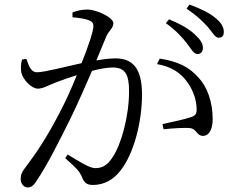

<svg xmlns="http://www.w3.org/2000/svg" viewBox="-20 -798 1040 845"><path d="M802 -608C821 -583 833 -560 849 -560C863 -560 873 -570 873 -587C873 -606 863 -623 838 -646C813 -670 775 -692 724 -713L710 -696C754 -665 782 -633 802 -608ZM894 -680C916 -655 926 -632 942 -632C957 -632 965 -640 965 -657C965 -678 955 -697 928 -719C904 -740 865 -759 814 -778L801 -760C847 -729 871 -705 894 -680ZM671 -516C737 -504 776 -476 804 -437C834 -396 844 -352 845 -326C847 -300 843 -290 822 -283C795 -273 731 -260 695 -252L700 -229C734 -233 797 -237 818 -234C848 -228 845 -200 874 -200C903 -201 916 -234 916 -274C916 -351 891 -417 854 -456C814 -502 764 -528 683 -540ZM299 -722C324 -720 360 -715 375 -707C389 -701 391 -693 391 -681C391 -662 370 -597 339 -520C266 -504 175 -480 143 -480C114 -480 107 -511 96 -539L77 -536C71 -517 71 -494 74 -478C82 -446 119 -408 146 -408C170 -408 184 -419 228 -436C248 -444 282 -456 318 -467C295 -410 268 -350 243 -303C187 -195 142 -127 88 -56C75 -39 71 -27 71 -10C71 13 88 27 101 27C116 27 128 20 142 -4C185 -67 235 -165 290 -276C322 -342 356 -419 385 -486C419 -495 452 -501 476 -501C531 -501 548 -470 548 -397C548 -283 512 -161 478 -110C453 -69 429 -58 399 -58C375 -58 331 -85 278 -118L267 -102C322 -54 329 -42 337 -27C349 2 356 16 389 16C440 16 481 -9 510 -47C569 -121 605 -261 605 -382C605 -500 562 -541 488 -541C464 -541 432 -537 404 -532L448 -638C459 -663 479 -674 479 -696C479 -721 405 -756 365 -756C337 -756 316 -750 299 -743Z"/></svg>

Font: Harano Aji Mincho K1
Style: Regular
Weight: 400
Foundry: Masamichi Hosoda
Version: HaranoAjiMinchoK1-Regular version 20230610;ttx 4.39.4